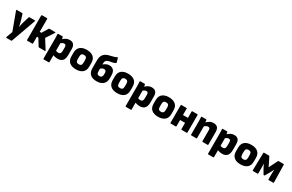

<svg xmlns="http://www.w3.org/2000/svg" viewBox="232 -2495 6777 4457"><g transform="rotate(30 3620.5 -266.5)"><path d="M141 185Q124 185 130 169L192 -1L14 -482Q8 -497 25 -497H168Q181 -497 184 -486L233 -327Q243 -295 250.5 -259Q258 -223 266 -184H269Q276 -223 283.5 -258Q291 -293 301 -326L350 -486Q353 -497 366 -497H508Q525 -497 519 -482L284 174Q280 185 268 185Z M1075 -17Q1079 -10 1077 -5Q1075 0 1066 0H909Q898 0 892 -8L780 -192H740V-14Q740 0 726 0H594Q580 0 580 -14V-669Q580 -683 594 -683H726Q740 -683 740 -669V-323H784L885 -489Q891 -497 901 -497H1053Q1061 -497 1063 -492.5Q1065 -488 1061 -481L919 -264Z M1141 185Q1127 185 1127 171V-370Q1127 -401 1125.5 -429Q1124 -457 1122 -482Q1120 -497 1135 -497H1249Q1261 -497 1264 -486Q1269 -462 1272 -433Q1304 -463 1344.5 -486Q1385 -509 1440 -509Q1512 -509 1547.5 -469Q1583 -429 1583 -342V-191Q1583 -83 1538 -35.5Q1493 12 1409 12Q1382 12 1348.5 6Q1315 0 1287 -12V171Q1287 185 1273 185ZM1370 -372Q1349 -372 1328 -362Q1307 -352 1287 -335V-132Q1305 -124 1323 -120.5Q1341 -117 1356 -117Q1423 -117 1423 -205V-305Q1423 -339 1411 -355.5Q1399 -372 1370 -372Z M1900 12Q1787 12 1724 -41Q1661 -94 1661 -200V-297Q1661 -403 1724 -456Q1787 -509 1900 -509Q2012 -509 2075.5 -456Q2139 -403 2139 -297V-200Q2139 -94 2075.5 -41Q2012 12 1900 12ZM1900 -123Q1940 -123 1959.5 -144Q1979 -165 1979 -215V-283Q1979 -332 1959.5 -353Q1940 -374 1900 -374Q1859 -374 1840 -353Q1821 -332 1821 -283V-215Q1821 -165 1840 -144Q1859 -123 1900 -123Z M2453 12Q2339 12 2280 -43Q2221 -98 2221 -201V-400Q2221 -488 2246 -540Q2271 -592 2327 -624Q2354 -640 2389 -650Q2424 -660 2461 -668.5Q2498 -677 2533 -687.5Q2568 -698 2595 -715Q2608 -723 2612 -708L2643 -603Q2646 -590 2638 -584Q2609 -564 2571.5 -555Q2534 -546 2498 -540.5Q2462 -535 2436 -524Q2400 -508 2389.5 -481Q2379 -454 2379 -417V-394Q2404 -418 2444.5 -439Q2485 -460 2533 -460Q2604 -460 2646 -414.5Q2688 -369 2688 -275V-201Q2688 -98 2625.5 -43Q2563 12 2453 12ZM2379 -215Q2379 -166 2397 -145.5Q2415 -125 2452 -125Q2491 -125 2509.5 -147.5Q2528 -170 2528 -211V-255Q2528 -323 2466 -323Q2442 -323 2419.5 -311Q2397 -299 2379 -281Z M3006 12Q2893 12 2830 -41Q2767 -94 2767 -200V-297Q2767 -403 2830 -456Q2893 -509 3006 -509Q3118 -509 3181.5 -456Q3245 -403 3245 -297V-200Q3245 -94 3181.5 -41Q3118 12 3006 12ZM3006 -123Q3046 -123 3065.5 -144Q3085 -165 3085 -215V-283Q3085 -332 3065.5 -353Q3046 -374 3006 -374Q2965 -374 2946 -353Q2927 -332 2927 -283V-215Q2927 -165 2946 -144Q2965 -123 3006 -123Z M3343 185Q3329 185 3329 171V-370Q3329 -401 3327.5 -429Q3326 -457 3324 -482Q3322 -497 3337 -497H3451Q3463 -497 3466 -486Q3471 -462 3474 -433Q3506 -463 3546.5 -486Q3587 -509 3642 -509Q3714 -509 3749.5 -469Q3785 -429 3785 -342V-191Q3785 -83 3740 -35.5Q3695 12 3611 12Q3584 12 3550.5 6Q3517 0 3489 -12V171Q3489 185 3475 185ZM3572 -372Q3551 -372 3530 -362Q3509 -352 3489 -335V-132Q3507 -124 3525 -120.5Q3543 -117 3558 -117Q3625 -117 3625 -205V-305Q3625 -339 3613 -355.5Q3601 -372 3572 -372Z M4102 12Q3989 12 3926 -41Q3863 -94 3863 -200V-297Q3863 -403 3926 -456Q3989 -509 4102 -509Q4214 -509 4277.5 -456Q4341 -403 4341 -297V-200Q4341 -94 4277.5 -41Q4214 12 4102 12ZM4102 -123Q4142 -123 4161.5 -144Q4181 -165 4181 -215V-283Q4181 -332 4161.5 -353Q4142 -374 4102 -374Q4061 -374 4042 -353Q4023 -332 4023 -283V-215Q4023 -165 4042 -144Q4061 -123 4102 -123Z M4439 0Q4425 0 4425 -14V-484Q4425 -497 4439 -497H4571Q4585 -497 4585 -484V-314H4718V-484Q4718 -497 4732 -497H4864Q4878 -497 4878 -484V-14Q4878 0 4864 0H4732Q4718 0 4718 -14V-181H4585V-14Q4585 0 4571 0Z M4990 0Q4976 0 4976 -14V-368Q4976 -400 4974.5 -429Q4973 -458 4971 -482Q4969 -497 4984 -497H5098Q5110 -497 5113 -486Q5118 -461 5121 -426Q5155 -459 5197 -484Q5239 -509 5297 -509Q5368 -509 5404 -470Q5440 -431 5440 -346V-14Q5440 0 5426 0H5294Q5280 0 5280 -14V-309Q5280 -341 5267.5 -356.5Q5255 -372 5227 -372Q5203 -372 5180 -360Q5157 -348 5136 -329V-14Q5136 0 5122 0Z M5552 185Q5538 185 5538 171V-370Q5538 -401 5536.5 -429Q5535 -457 5533 -482Q5531 -497 5546 -497H5660Q5672 -497 5675 -486Q5680 -462 5683 -433Q5715 -463 5755.5 -486Q5796 -509 5851 -509Q5923 -509 5958.5 -469Q5994 -429 5994 -342V-191Q5994 -83 5949 -35.5Q5904 12 5820 12Q5793 12 5759.5 6Q5726 0 5698 -12V171Q5698 185 5684 185ZM5781 -372Q5760 -372 5739 -362Q5718 -352 5698 -335V-132Q5716 -124 5734 -120.5Q5752 -117 5767 -117Q5834 -117 5834 -205V-305Q5834 -339 5822 -355.5Q5810 -372 5781 -372Z M6311 12Q6198 12 6135 -41Q6072 -94 6072 -200V-297Q6072 -403 6135 -456Q6198 -509 6311 -509Q6423 -509 6486.5 -456Q6550 -403 6550 -297V-200Q6550 -94 6486.5 -41Q6423 12 6311 12ZM6311 -123Q6351 -123 6370.5 -144Q6390 -165 6390 -215V-283Q6390 -332 6370.5 -353Q6351 -374 6311 -374Q6270 -374 6251 -353Q6232 -332 6232 -283V-215Q6232 -165 6251 -144Q6270 -123 6311 -123Z M6644 0Q6630 0 6630 -14L6640 -484Q6640 -497 6654 -497H6784Q6794 -497 6800 -487L6914 -257L7028 -487Q7034 -497 7044 -497H7174Q7188 -497 7188 -484L7198 -14Q7198 0 7184 0H7065Q7051 0 7051 -14L7050 -145Q7050 -173 7052.5 -207Q7055 -241 7056 -270H7053Q7040 -245 7025.5 -216.5Q7011 -188 6998 -165L6931 -50Q6926 -42 6914 -42Q6909 -42 6904.5 -43.5Q6900 -45 6897 -50L6830 -165Q6816 -188 6802.5 -216.5Q6789 -245 6776 -270H6773Q6774 -241 6776 -207Q6778 -173 6778 -145L6777 -14Q6777 0 6763 0Z"/></g></svg>

Font: Sofia Sans Black
Style: Regular
Weight: 900
Designer: Botio Nikoltchev, Ani Petrova
Foundry: lettersoup
Version: Version 4.100; ttfautohint (v1.8.3)